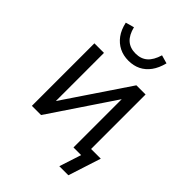

<svg xmlns="http://www.w3.org/2000/svg" viewBox="-238 -822 1064 1064"><g transform="rotate(45 294.0 -289.5)"><path d="M425 129 467 0H408V-63H558L496 129ZM81 0V-490H156V-83H136L410 -490H482V0H407V-408H427L153 0ZM282 -555Q242 -555 210 -571Q178 -587 155.5 -617.5Q133 -648 123 -694L173 -708Q185 -659 212 -635Q239 -611 282 -611Q324 -611 351 -634.5Q378 -658 393 -708L442 -694Q430 -647 407.5 -616.5Q385 -586 353.5 -570.5Q322 -555 282 -555Z"/></g></svg>

Font: Nunito Sans 10pt SemiCondensed
Style: Regular
Weight: 400
Width: 4
Designer: Vernon Adams
Foundry: Vernon Adams
Version: Version 3.101;gftools[0.9.27]